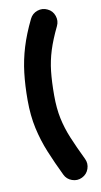

<svg xmlns="http://www.w3.org/2000/svg" viewBox="-94 -798 489 928"><g transform="rotate(-10 150.5 -334.0)"><path d="M209 -748Q233.4 -736.8 242.2 -710.9Q251 -685.1 239.3 -661.1Q210 -600.6 194.6 -551.5Q179.2 -502.4 173.6 -451.4Q168 -400.4 168 -333Q168 -270 178.5 -220.2Q189 -170.4 209.7 -120.4Q230.5 -70.3 261.7 -5.9Q273.4 18.1 264.6 43.7Q255.9 69.3 231.4 81.1Q207.5 92.8 181.9 83.7Q156.2 74.7 145 50.8Q113.8 -13.7 89.6 -72.5Q65.4 -131.3 51.5 -194.1Q37.6 -256.8 37.6 -333Q37.6 -405.3 44.9 -467Q52.2 -528.8 70.6 -589.4Q88.9 -649.9 122.1 -717.8Q133.8 -742.2 159.4 -751Q185.1 -759.8 209 -748Z"/></g></svg>

Font: Mikhak-DS1-FD Bold
Style: Bold
Weight: 700
Designer: Amin Abedi
Version: Version 3.2